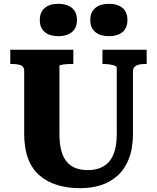

<svg xmlns="http://www.w3.org/2000/svg" viewBox="-20 -971 824 1008"><path d="M292 -269Q292 -216 302 -179.5Q312 -143 331.5 -120.5Q351 -98 378.5 -88Q406 -78 442 -78Q476 -78 504 -88.5Q532 -99 552 -121.5Q572 -144 582.5 -180.5Q593 -217 593 -269V-615Q593 -620 587.5 -623.5Q582 -627 572 -629.5Q562 -632 550.5 -633.5Q539 -635 528 -635H518V-710H750V-635H740Q722 -635 708 -631.5Q694 -628 686 -619.5Q678 -611 678 -595V-269Q678 -193 657 -138.5Q636 -84 598 -49.5Q560 -15 510 1Q460 17 401 17Q335 17 281 0.5Q227 -16 187.5 -50Q148 -84 127.5 -138.5Q107 -193 107 -269V-599Q107 -621 89.5 -628Q72 -635 45 -635H34V-710H365V-635H355Q345 -635 333.5 -634.5Q322 -634 313 -632.5Q304 -631 298 -629.5Q292 -628 292 -625ZM384 -866Q384 -824 357.5 -802.5Q331 -781 286 -781Q241 -781 215 -802.5Q189 -824 189 -866Q189 -908 215 -929.5Q241 -951 286 -951Q331 -951 357.5 -929.5Q384 -908 384 -866ZM649 -866Q649 -824 623 -802.5Q597 -781 551 -781Q507 -781 480.5 -802.5Q454 -824 454 -866Q454 -908 480.5 -929.5Q507 -951 551 -951Q597 -951 623 -929.5Q649 -908 649 -866Z"/></svg>

Font: Roboto Serif 20pt
Style: Bold
Weight: 700
Version: Version 1.008